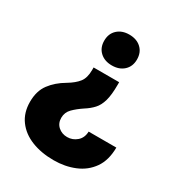

<svg xmlns="http://www.w3.org/2000/svg" viewBox="-177 -662 908 979"><g transform="rotate(30 276.5 -173.0)"><path d="M375 -310.5V-295.9Q375 -235.8 365 -200.7Q355 -165.5 335.4 -144.3Q315.9 -123 288.1 -105.5Q254.9 -83.5 232.4 -60.8Q210 -38.1 210 -5.9Q210 25.9 231.7 45.2Q253.4 64.5 284.7 64.5Q316.4 64.5 340.8 43.5Q365.2 22.5 366.2 -14.6H529.3Q528.8 60.1 495.4 107.7Q461.9 155.3 406.2 178.2Q350.6 201.2 284.2 201.2Q210.9 201.2 153.8 178.5Q96.7 155.8 64 111.3Q31.2 66.9 31.2 2.9Q31.2 -61 62.3 -102.5Q93.3 -144 144.5 -173.8Q184.6 -197.8 204.6 -223.4Q224.6 -249 224.6 -295.9V-310.5ZM299.3 -546.9Q342.8 -546.9 369.4 -522.2Q396 -497.6 396 -456.1Q396 -415 369.4 -390.4Q342.8 -365.7 299.3 -365.7Q256.3 -365.7 229.7 -390.4Q203.1 -415 203.1 -456.1Q203.1 -497.6 229.7 -522.2Q256.3 -546.9 299.3 -546.9Z"/></g></svg>

Font: Inter Tight ExtraBold
Style: Regular
Weight: 800
Designer: Rasmus Andersson
Foundry: rsms
Version: Version 3.004; ttfautohint (v1.8.4.7-5d5b)